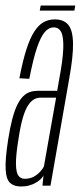

<svg xmlns="http://www.w3.org/2000/svg" viewBox="-28 -675 293 698"><path d="M48 3Q65 3 78.2 -0.8Q91.5 -4.5 102.2 -10.8Q113 -17 120 -23.8Q127 -30.5 130 -37.5L126.5 0H155.5L223 -385.5Q238.5 -470.5 237.5 -518Q236.5 -565.5 220 -585Q203.5 -604.5 171 -604.5Q148.5 -604.5 130.2 -594.2Q112 -584 96.5 -560Q81 -536 67.8 -494.8Q54.5 -453.5 42.5 -390.5L78.5 -388.5Q92.5 -460 106.2 -500.8Q120 -541.5 134.8 -558.5Q149.5 -575.5 167 -575.5Q186 -575.5 194.8 -557.8Q203.5 -540 202 -498.5Q200.5 -457 187 -385.5L180 -345H111Q95.5 -345 81.8 -340.8Q68 -336.5 56.5 -325.2Q45 -314 35.2 -294.5Q25.5 -275 17.2 -244.2Q9 -213.5 2 -170Q-9.5 -96.5 -7.5 -59.5Q-5.5 -22.5 9 -9.8Q23.5 3 48 3ZM62 -25Q47.5 -25 39 -36.2Q30.5 -47.5 30 -79Q29.5 -110.5 39.5 -171.5Q46.5 -218 55.2 -247.5Q64 -277 74.5 -292.5Q85 -308 96 -314Q107 -320 119.5 -320H176L131.5 -69.5Q127 -60.5 117.2 -50Q107.5 -39.5 93.8 -32.2Q80 -25 62 -25ZM116.5 -636.5H242.5L245.5 -655H120Z"/></svg>

Font: Anybody ExtraCondensed ExtraLight
Style: Italic
Weight: 250
Width: 2
Italic angle: -10°
Version: Version 1.113;gftools[0.9.25]